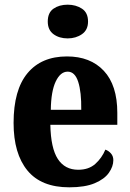

<svg xmlns="http://www.w3.org/2000/svg" viewBox="-20 -790 556 820"><path d="M276 10Q156 10 97 -62Q38 -134 38 -265Q38 -406 97.5 -477.5Q157 -549 266 -549Q366 -549 423.5 -487.5Q481 -426 481 -308V-257H195Q197 -157 227 -111Q257 -65 314 -65Q359 -65 387 -90Q415 -115 430 -151Q444 -146 454 -134.5Q464 -123 464 -106Q464 -79 445 -52Q426 -25 384.5 -7.5Q343 10 276 10ZM327 -321Q328 -397 314 -440.5Q300 -484 269 -484Q238 -484 218 -442Q198 -400 197 -321ZM269 -626Q233 -626 208.5 -644Q184 -662 184 -698Q184 -736 208.5 -753Q233 -770 269 -770Q304 -770 330 -753Q356 -736 356 -698Q356 -662 330 -644Q304 -626 269 -626Z"/></svg>

Font: Noto Serif Bengali Condensed ExtraBold
Style: Regular
Weight: 800
Width: 3
Designer: Juan Bruce, Universal Thirst, Indian Type Foundry and the Monotype Design Team.
Foundry: Monotype Imaging Inc.
Version: Version 2.003; ttfautohint (v1.8.4.7-5d5b)